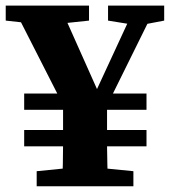

<svg xmlns="http://www.w3.org/2000/svg" viewBox="-26 -651 594 671"><path d="M328.7 -243.2H215.4L17.7 -631.4H182.8L326.4 -309.6H299.1L307.2 -327.2L448 -631.4H520.6ZM124.1 -564.7 -6 -579V-631.4H285.1V-579L150.4 -564.7ZM242.8 -66.7H299.2L440.2 -52.7V0H102.2V-52.7ZM194.4 -189.9V-303.9H348.1V-189.9Q348.1 -160.7 348.2 -134.5Q348.3 -108.2 349.2 -77.1Q350.1 -45.9 351.1 0H191.4Q193.1 -46.3 193.6 -77.1Q194.1 -107.9 194.3 -134Q194.4 -160 194.4 -189.9ZM440.2 -564.7 351.6 -579V-631.4H547.8V-579L473.1 -564.7ZM58.5 -139.5V-196.6H486V-139.5ZM58.5 -267.2V-324.2H486V-267.2Z"/></svg>

Font: Source Serif 4 Variable
Style: Regular
Weight: 400
Designer: Frank Grießhammer
Foundry: Adobe
Version: Version 4.005;hotconv 1.1.0;makeotfexe 2.6.0